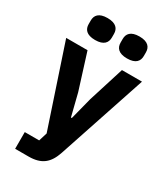

<svg xmlns="http://www.w3.org/2000/svg" viewBox="-229 -848 993 1145"><g transform="rotate(30 267.0 -275.5)"><path d="M161 -600C221 -600 241 -628 241 -663V-688C241 -723 221 -751 161 -751C101 -751 81 -723 81 -688V-663C81 -628 101 -600 161 -600ZM381 -600C441 -600 461 -628 461 -663V-688C461 -723 441 -751 381 -751C321 -751 301 -723 301 -688V-663C301 -628 321 -600 381 -600ZM313 -280 274 -128H268L230 -280L153 -525H6L190 27L172 85H73V200H165C255 200 299 162 326 81L528 -525H390Z"/></g></svg>

Font: LVC Sans
Style: Bold
Weight: 700
Designer: Mike Abbink, Paul van der Laan, Pieter van Rosmalen
Foundry: Bold Monday
Version: Version 3.0